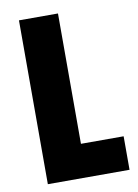

<svg xmlns="http://www.w3.org/2000/svg" viewBox="-82 -769 592 824"><g transform="rotate(-10 214.0 -357.0)"><path d="M59 0V-714H229V-146H415V0Z"/></g></svg>

Font: Noto Sans Gurmukhi ExtraCondensed Black
Style: Regular
Weight: 900
Width: 2
Designer: Jelle Bosma - Monotype Design Team
Foundry: Monotype Imaging Inc.
Version: Version 2.004; ttfautohint (v1.8.4.7-5d5b)